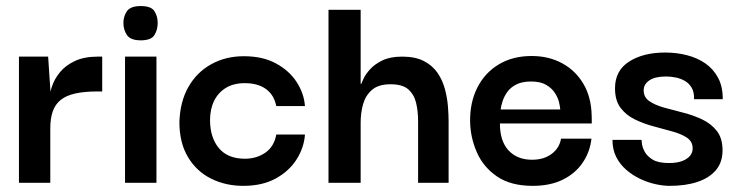

<svg xmlns="http://www.w3.org/2000/svg" viewBox="-20 -595 2402 625"><path d="M41.7 0V-410.7H136.7L144.7 -291.3L143.7 -202.7V0ZM143.7 -177.3 140.7 -268.3Q141 -289 149.2 -313.7Q157.3 -338.3 175.5 -360.3Q193.7 -382.3 224 -396.5Q254.3 -410.7 298.3 -410.7H312.7V-297.3H297.7Q255 -297.3 225.2 -290.7Q195.3 -284 177.7 -269.8Q160 -255.7 151.8 -232.7Q143.7 -209.7 143.7 -177.3Z M387 0V-410.7H489.3V0ZM438.3 -463.7Q405 -463.7 393.3 -480.8Q381.7 -498 381.7 -520.3Q381.7 -542 393.3 -558.7Q405 -575.3 438.3 -575.3Q472 -575.3 482.7 -558.7Q493.3 -542 493.3 -520.3Q493.3 -498 482.7 -480.8Q472 -463.7 438.3 -463.7Z M772 10Q714.3 10 667.2 -13.5Q620 -37 592 -83.5Q564 -130 564 -197.3Q566 -264 593.3 -312Q620.7 -360 667.7 -386Q714.7 -412 773.7 -412Q835.7 -412 878.8 -388.3Q922 -364.7 945.8 -327.7Q969.7 -290.7 972.7 -249.7H879.3Q872.3 -285.7 846 -305Q819.7 -324.3 777 -324.3Q740.7 -324.3 715.7 -309.2Q690.7 -294 677.3 -267.3Q664 -240.7 663.7 -205Q663.7 -147.3 692.5 -112.8Q721.3 -78.3 777.3 -78.3Q815 -78.3 843.7 -98Q872.3 -117.7 879.3 -157H972.7Q969.7 -114.3 945.5 -76.2Q921.3 -38 877.7 -14Q834 10 772 10Z M1049.3 0V-563H1154V-322H1156Q1157 -324.7 1163.2 -338.5Q1169.3 -352.3 1184.2 -369Q1199 -385.7 1224.5 -398.2Q1250 -410.7 1289.3 -410.7Q1332.3 -410.7 1360.3 -396Q1388.3 -381.3 1404.7 -357.2Q1421 -333 1428.5 -304.3Q1436 -275.7 1438.2 -248.3Q1440.3 -221 1440.3 -199.3V0H1341V-200Q1341 -233 1334.5 -260.2Q1328 -287.3 1309.2 -304Q1290.3 -320.7 1251.3 -320.7Q1212 -320.7 1191 -302.5Q1170 -284.3 1162 -256.2Q1154 -228 1154 -196V0Z M1714 10Q1643 10 1598.3 -20.3Q1553.7 -50.7 1532.5 -98.7Q1511.3 -146.7 1510.3 -198.7Q1509.3 -261 1533.7 -309.5Q1558 -358 1603.5 -385.3Q1649 -412.7 1710.7 -412.7Q1766.3 -412.7 1810 -389Q1853.7 -365.3 1879.2 -322Q1904.7 -278.7 1906 -218.7Q1906.3 -216.7 1906.3 -207.5Q1906.3 -198.3 1906.3 -193H1607.3Q1607.3 -135.7 1635.5 -105.3Q1663.7 -75 1712 -75Q1750 -75 1775.5 -93.8Q1801 -112.7 1806.3 -143.7H1905.3Q1900.7 -101 1877 -65.8Q1853.3 -30.7 1812.3 -10.3Q1771.3 10 1714 10ZM1609.7 -238.7H1803.7Q1803.3 -246.3 1800 -261.2Q1796.7 -276 1786.7 -291.8Q1776.7 -307.7 1758 -318.7Q1739.3 -329.7 1708.7 -329.7Q1679.3 -329.7 1660.3 -319.8Q1641.3 -310 1631 -295.2Q1620.7 -280.3 1615.8 -265Q1611 -249.7 1609.7 -238.7Z M2159.7 10Q2139 10 2113.8 4.5Q2088.7 -1 2064 -12.7Q2039.3 -24.3 2018.7 -42.2Q1998 -60 1985.8 -84.2Q1973.7 -108.3 1973.7 -139.7H2068.3Q2068.3 -138.7 2069.7 -127Q2071 -115.3 2078.8 -100.8Q2086.7 -86.3 2104.8 -75.3Q2123 -64.3 2157.3 -64.3Q2184 -64.3 2201.2 -71Q2218.3 -77.7 2226.7 -88.5Q2235 -99.3 2234.7 -112.3Q2234.7 -134.3 2216.3 -146.7Q2198 -159 2169 -167Q2140 -175 2107.7 -183.7Q2075.3 -192.3 2046.5 -206.3Q2017.7 -220.3 1999.7 -244.5Q1981.7 -268.7 1982 -308.3Q1982.3 -365.7 2028.3 -394.8Q2074.3 -424 2145.3 -424Q2182.7 -424 2216.3 -415.3Q2250 -406.7 2276.2 -388.5Q2302.3 -370.3 2317.7 -341.5Q2333 -312.7 2332.7 -272H2239.3Q2240 -294.7 2231.7 -309.2Q2223.3 -323.7 2209.3 -331.7Q2195.3 -339.7 2179.3 -342.8Q2163.3 -346 2148 -346Q2112 -346 2093.7 -333.3Q2075.3 -320.7 2075.3 -301Q2075.3 -278.3 2093.8 -265.7Q2112.3 -253 2141.5 -244.8Q2170.7 -236.7 2203.7 -228.3Q2236.7 -220 2265.8 -206.2Q2295 -192.3 2313.5 -168.7Q2332 -145 2332 -105.7Q2332 -66.7 2310.5 -41.2Q2289 -15.7 2250.3 -2.8Q2211.7 10 2159.7 10Z"/></svg>

Font: Darker Grotesque Light
Style: Regular
Weight: 300
Designer: Gabriel Lam
Foundry: TypeRant
Version: Version 1.000;gftools[0.9.28]